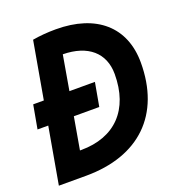

<svg xmlns="http://www.w3.org/2000/svg" viewBox="-128 -808 842 912"><g transform="rotate(-20 293.0 -351.5)"><path d="M10.7 -285.6H64.9L14.6 0H151.9C421.9 0 580.6 -154.3 580.6 -416.5C580.6 -596.7 459.5 -703.1 254.4 -703.1C212.9 -703.1 172.9 -699.7 136.7 -693.4L85.9 -404.8H32.2ZM166 -123 194.3 -285.6H322.8L344.2 -404.8H215.3L245.6 -580.1C371.6 -578.6 445.3 -515.1 445.3 -407.7C445.3 -228.5 343.8 -123 172.4 -123Z"/></g></svg>

Font: Cascadia Code
Style: Bold Italic
Weight: 700
Italic angle: -10°
Monospace: yes
Designer: Aaron Bell
Foundry: Saja Typeworks
Version: Version 2404.023